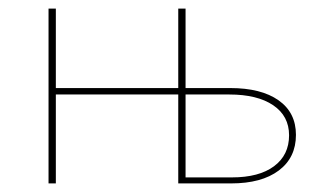

<svg xmlns="http://www.w3.org/2000/svg" viewBox="-20 -427 738 447"><path d="M516 -222Q588 -222 628.5 -193.5Q669 -165 669 -113Q669 -60 629 -30Q589 0 518 0H395V-207H110V0H93V-407H110V-222H395V-407H412V-222ZM520 -14Q583 -14 618 -40Q653 -66 653 -112Q653 -157 616 -182Q579 -207 514 -207H412V-14Z"/></svg>

Font: EauTest Thin
Style: Italic
Weight: 250
Italic angle: -12°
Designer: Christian Thalmann (Catharsis Fonts)
Version: Version 0.001;PS 000.001;hotconv 1.0.88;makeotf.lib2.5.64775